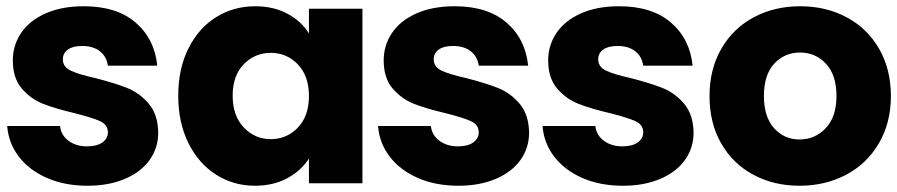

<svg xmlns="http://www.w3.org/2000/svg" viewBox="-20 -586 2869 614"><path d="M3 -183H172Q175 -154 199 -136Q223 -118 258 -118Q290 -118 307.5 -130.5Q325 -143 325 -163Q325 -187 300 -198.5Q275 -210 219 -224Q159 -238 119 -253.5Q79 -269 50 -302.5Q21 -336 21 -393Q21 -441 47.5 -480.5Q74 -520 125.5 -543Q177 -566 248 -566Q353 -566 413.5 -514Q474 -462 483 -376H325Q321 -405 299.5 -422Q278 -439 243 -439Q213 -439 197 -427.5Q181 -416 181 -396Q181 -372 206.5 -360Q232 -348 286 -336Q348 -320 387 -304.5Q426 -289 455.5 -254.5Q485 -220 486 -162Q486 -113 458.5 -74.5Q431 -36 379.5 -14Q328 8 260 8Q187 8 130 -17Q73 -42 40 -85.5Q7 -129 3 -183Z M796 -566Q855 -566 899.5 -542Q944 -518 968 -479V-558H1139V0H968V-79Q943 -40 898.5 -16Q854 8 795 8Q727 8 671 -27.5Q615 -63 582.5 -128.5Q550 -194 550 -280Q550 -366 582.5 -431Q615 -496 671 -531Q727 -566 796 -566ZM846 -417Q795 -417 759.5 -380.5Q724 -344 724 -280Q724 -216 759.5 -178.5Q795 -141 846 -141Q897 -141 932.5 -178Q968 -215 968 -279Q968 -343 932.5 -380Q897 -417 846 -417Z M1189 -183H1358Q1361 -154 1385 -136Q1409 -118 1444 -118Q1476 -118 1493.5 -130.5Q1511 -143 1511 -163Q1511 -187 1486 -198.5Q1461 -210 1405 -224Q1345 -238 1305 -253.5Q1265 -269 1236 -302.5Q1207 -336 1207 -393Q1207 -441 1233.5 -480.5Q1260 -520 1311.5 -543Q1363 -566 1434 -566Q1539 -566 1599.5 -514Q1660 -462 1669 -376H1511Q1507 -405 1485.5 -422Q1464 -439 1429 -439Q1399 -439 1383 -427.5Q1367 -416 1367 -396Q1367 -372 1392.5 -360Q1418 -348 1472 -336Q1534 -320 1573 -304.5Q1612 -289 1641.5 -254.5Q1671 -220 1672 -162Q1672 -113 1644.5 -74.5Q1617 -36 1565.5 -14Q1514 8 1446 8Q1373 8 1316 -17Q1259 -42 1226 -85.5Q1193 -129 1189 -183Z M1715 -183H1884Q1887 -154 1911 -136Q1935 -118 1970 -118Q2002 -118 2019.5 -130.5Q2037 -143 2037 -163Q2037 -187 2012 -198.5Q1987 -210 1931 -224Q1871 -238 1831 -253.5Q1791 -269 1762 -302.5Q1733 -336 1733 -393Q1733 -441 1759.5 -480.5Q1786 -520 1837.5 -543Q1889 -566 1960 -566Q2065 -566 2125.5 -514Q2186 -462 2195 -376H2037Q2033 -405 2011.5 -422Q1990 -439 1955 -439Q1925 -439 1909 -427.5Q1893 -416 1893 -396Q1893 -372 1918.5 -360Q1944 -348 1998 -336Q2060 -320 2099 -304.5Q2138 -289 2167.5 -254.5Q2197 -220 2198 -162Q2198 -113 2170.5 -74.5Q2143 -36 2091.5 -14Q2040 8 1972 8Q1899 8 1842 -17Q1785 -42 1752 -85.5Q1719 -129 1715 -183Z M2249 -279Q2249 -365 2287 -430.5Q2325 -496 2391 -531Q2457 -566 2539 -566Q2621 -566 2687 -531Q2753 -496 2791 -430.5Q2829 -365 2829 -279Q2829 -193 2790.5 -127.5Q2752 -62 2685.5 -27Q2619 8 2537 8Q2455 8 2389.5 -27Q2324 -62 2286.5 -127Q2249 -192 2249 -279ZM2655 -279Q2655 -346 2621.5 -382Q2588 -418 2539 -418Q2489 -418 2456 -382.5Q2423 -347 2423 -279Q2423 -212 2455.5 -176Q2488 -140 2537 -140Q2586 -140 2620.5 -176Q2655 -212 2655 -279Z"/></svg>

Font: Poppins A&M
Style: Bold-A&M
Weight: 700
Designer: Ninad Kale (Devanagari), Jonny Pinhorn (Latin)
Foundry: Indian Type Foundry
Version: 4.004